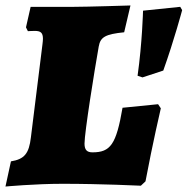

<svg xmlns="http://www.w3.org/2000/svg" viewBox="-40 -672 686 702"><path d="M189 0C331 0 475 7 475 7L492 -9C518 -148 548 -276 548 -276L538 -291L408 -278C385 -144 364 -115 298 -115C278 -115 269 -124 269 -147C269 -187 305 -412 321 -502C327 -537 346 -547 414 -554L437 -652C437 -652 278 -647 231 -647H72L55 -572C57 -567 60 -563 62 -558C62 -558 77 -559 87 -559C108 -559 117 -553 117 -530C117 -524 116 -517 115 -508L73 -170C66 -110 49 -90 0 -82L-20 10C-20 10 88 0 189 0ZM626 -635 619 -647 483 -633C483 -633 480 -515 463 -395L481 -389L557 -414C597 -526 626 -635 626 -635Z"/></svg>

Font: Alegreya SC Black
Style: Italic
Weight: 900
Italic angle: -7°
Designer: Juan Pablo del Peral
Foundry: Huerta Tipografica
Version: Version 2.007;PS 002.007;hotconv 1.0.88;makeotf.lib2.5.64775